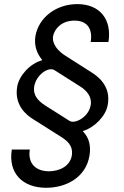

<svg xmlns="http://www.w3.org/2000/svg" viewBox="-20 -757 595 925"><path d="M416.9 -554.7H502.5C519.5 -661.6 463.1 -737.2 352.3 -737.2C250 -737.2 166.2 -672.2 150.6 -583.1C143.5 -536.9 157.7 -499.6 182.2 -469.5L182.5 -466.6C123.2 -450.3 71.7 -391.7 62.9 -339.8C47.6 -250.4 107.2 -202.4 141.7 -181.5L265.3 -103.3C296.2 -84.2 334.2 -60.4 326 -7.8C317.5 43.3 267.4 67.8 216.3 68.2C153.1 68.2 112.6 30.9 123.6 -36.6H36.9C18.5 77.4 88.8 147.7 202.4 147.7C298.3 147.7 394.2 98 411.2 -7.8C418.7 -54 409.4 -94.1 379.3 -124.3L379.6 -125.7C434.3 -142 490.1 -197.8 498.9 -251.1C515.6 -340.6 454.5 -387.1 421.5 -408L296.5 -487.6C265.6 -506.7 229 -541.2 235.8 -583.1C242.9 -618.6 277 -657.7 338.8 -657.7C404.1 -657.7 426.8 -613.6 416.9 -554.7ZM144.9 -340.6C154.5 -397.7 214.5 -437.1 242.5 -419L366.1 -340.6C398.1 -320.7 424 -290.1 416.9 -250.4C408.4 -194.6 342 -158 315.3 -174.4L197.1 -249.3C165.1 -270.2 137.8 -296.9 144.9 -340.6Z"/></svg>

Font: Margiela Sans Text
Style: Italic
Weight: 400
Italic angle: -9.39999°
Designer: Stefan Endress, Andreas Faust
Version: Version 1.100;FEAKit 1.0